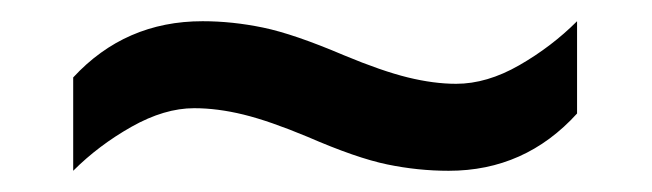

<svg xmlns="http://www.w3.org/2000/svg" viewBox="-20 -443 615 181"><path d="M270 -314Q234 -329 209.5 -335Q185 -341 163 -341Q135 -341 104 -323.5Q73 -306 49 -282V-370Q98 -423 171 -423Q199 -423 228 -417Q257 -411 304 -391Q340 -376 364.5 -370Q389 -364 410 -364Q439 -364 469.5 -381.5Q500 -399 524 -423V-336Q475 -282 403 -282Q374 -282 345 -288Q316 -294 270 -314Z"/></svg>

Font: Noto Sans Thai Looped Medium
Style: Regular
Weight: 500
Designer: Sasikarn Vongin, Ben Mitchell
Foundry: The Fontpad Ltd
Version: Version 1.001; ttfautohint (v1.8.4.7-5d5b)